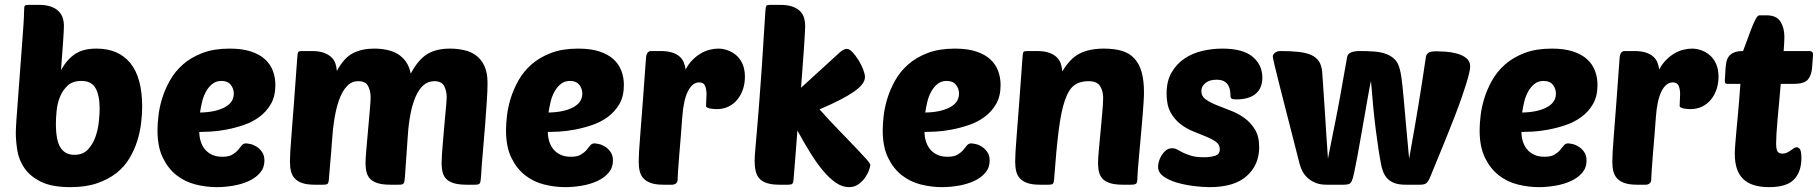

<svg xmlns="http://www.w3.org/2000/svg" viewBox="-20 -760 7490 790"><path d="M270 10Q193 10 148 -12.5Q103 -35 80 -69Q57 -103 51 -142.5Q45 -182 45 -215Q45 -228 47.5 -266Q50 -304 54 -354Q58 -404 62 -460.5Q66 -517 70 -567.5Q74 -618 76.5 -657Q79 -696 79 -711Q79 -733 82 -736.5Q85 -740 100 -740H139Q169 -740 189 -733Q209 -726 221 -714Q233 -702 238 -686.5Q243 -671 243 -653Q243 -636 239.5 -587Q236 -538 231 -472Q257 -517 290 -538.5Q323 -560 377 -560Q468 -560 516.5 -500Q565 -440 565 -321Q565 -290 560.5 -253Q556 -216 544.5 -179.5Q533 -143 512.5 -108.5Q492 -74 459 -48Q426 -22 379.5 -6Q333 10 270 10ZM315 -427Q279 -427 258.5 -408Q238 -389 227 -362Q216 -335 213 -304.5Q210 -274 210 -251Q210 -182 229 -152.5Q248 -123 286 -123Q322 -123 342.5 -145.5Q363 -168 373.5 -199Q384 -230 387 -262Q390 -294 390 -312Q390 -368 373 -397.5Q356 -427 315 -427Z M872 10Q828 10 784.5 -1Q741 -12 706.5 -39Q672 -66 650 -111Q628 -156 628 -224Q628 -249 632 -284Q636 -319 647.5 -356Q659 -393 679.5 -429.5Q700 -466 733 -495Q766 -524 813 -542Q860 -560 925 -560Q977 -560 1013 -548Q1049 -536 1071 -515.5Q1093 -495 1103 -468Q1113 -441 1113 -410Q1113 -364 1094.5 -332Q1076 -300 1046.5 -278.5Q1017 -257 981 -245Q945 -233 910 -226.5Q875 -220 845.5 -218.5Q816 -217 800 -217Q800 -198 805.5 -179.5Q811 -161 822 -147Q833 -133 851 -124Q869 -115 895 -115Q921 -115 935.5 -123.5Q950 -132 959 -142.5Q968 -153 974.5 -161.5Q981 -170 992 -170Q997 -170 1009.5 -167.5Q1022 -165 1035 -157Q1048 -149 1058 -135Q1068 -121 1068 -99Q1068 -70 1050 -49Q1032 -28 1003.5 -15Q975 -2 940 4Q905 10 872 10ZM891 -427Q869 -427 853.5 -414.5Q838 -402 827.5 -383Q817 -364 811.5 -341Q806 -318 803 -297Q865 -298 903.5 -318Q942 -338 942 -375Q942 -395 929.5 -411Q917 -427 891 -427Z M1346 -180Q1343 -134 1339 -92.5Q1335 -51 1333 -20Q1332 -8 1328 -4Q1324 0 1311 0H1275Q1244 0 1224.5 -6.5Q1205 -13 1193.5 -25Q1182 -37 1177.5 -54.5Q1173 -72 1173 -95Q1173 -110 1174.5 -137.5Q1176 -165 1180 -213.5Q1184 -262 1189.5 -336.5Q1195 -411 1203 -521Q1204 -543 1208 -547Q1211 -550 1224 -550H1263Q1293 -550 1312 -543Q1331 -536 1343 -525Q1355 -514 1360 -499Q1365 -484 1366 -468Q1395 -522 1432 -541Q1469 -560 1519 -560Q1546 -560 1571 -555Q1596 -550 1616 -538Q1636 -526 1650 -506.5Q1664 -487 1670 -457Q1701 -515 1738 -537.5Q1775 -560 1831 -560Q1862 -560 1890.5 -553.5Q1919 -547 1940 -531Q1961 -515 1973.5 -487.5Q1986 -460 1986 -419Q1986 -388 1983 -343Q1980 -298 1976 -245.5Q1972 -193 1967 -137.5Q1962 -82 1959 -31Q1958 -20 1957 -14Q1956 -8 1953.5 -5Q1951 -2 1946 -1Q1941 0 1932 0H1900Q1868 0 1848 -6Q1828 -12 1817 -23Q1806 -34 1801.5 -50.5Q1797 -67 1797 -88Q1797 -101 1798.5 -125Q1800 -149 1802.5 -177Q1805 -205 1807.5 -235Q1810 -265 1812.5 -290.5Q1815 -316 1816.5 -335Q1818 -354 1818 -360Q1818 -386 1807.5 -406Q1797 -426 1767 -426Q1741 -426 1722 -409Q1703 -392 1690 -362Q1677 -332 1669 -291Q1661 -250 1658 -202Q1656 -171 1653 -131Q1650 -91 1646 -31Q1645 -20 1644 -14Q1643 -8 1640.5 -5Q1638 -2 1633 -1Q1628 0 1619 0H1587Q1555 0 1535 -6Q1515 -12 1504 -23Q1493 -34 1488.5 -50.5Q1484 -67 1484 -88Q1484 -108 1487.5 -146.5Q1491 -185 1494.5 -226.5Q1498 -268 1501.5 -305.5Q1505 -343 1505 -360Q1505 -386 1494.5 -406Q1484 -426 1454 -426Q1427 -426 1408 -406Q1389 -386 1376.5 -352.5Q1364 -319 1356.5 -274Q1349 -229 1346 -180Z M2306 10Q2262 10 2218.5 -1Q2175 -12 2140.5 -39Q2106 -66 2084 -111Q2062 -156 2062 -224Q2062 -249 2066 -284Q2070 -319 2081.5 -356Q2093 -393 2113.5 -429.5Q2134 -466 2167 -495Q2200 -524 2247 -542Q2294 -560 2359 -560Q2411 -560 2447 -548Q2483 -536 2505 -515.5Q2527 -495 2537 -468Q2547 -441 2547 -410Q2547 -364 2528.5 -332Q2510 -300 2480.5 -278.5Q2451 -257 2415 -245Q2379 -233 2344 -226.5Q2309 -220 2279.5 -218.5Q2250 -217 2234 -217Q2234 -198 2239.5 -179.5Q2245 -161 2256 -147Q2267 -133 2285 -124Q2303 -115 2329 -115Q2355 -115 2369.5 -123.5Q2384 -132 2393 -142.5Q2402 -153 2408.5 -161.5Q2415 -170 2426 -170Q2431 -170 2443.5 -167.5Q2456 -165 2469 -157Q2482 -149 2492 -135Q2502 -121 2502 -99Q2502 -70 2484 -49Q2466 -28 2437.5 -15Q2409 -2 2374 4Q2339 10 2306 10ZM2325 -427Q2303 -427 2287.5 -414.5Q2272 -402 2261.5 -383Q2251 -364 2245.5 -341Q2240 -318 2237 -297Q2299 -298 2337.5 -318Q2376 -338 2376 -375Q2376 -395 2363.5 -411Q2351 -427 2325 -427Z M2930 -311Q2924 -311 2916.5 -311.5Q2909 -312 2902 -313.5Q2895 -315 2890 -317.5Q2885 -320 2885 -324Q2885 -337 2886 -348Q2887 -359 2887 -371Q2887 -393 2881 -407Q2875 -421 2857 -421Q2829 -421 2810.5 -384.5Q2792 -348 2787 -275Q2785 -243 2781.5 -202.5Q2778 -162 2775 -124.5Q2772 -87 2770 -58Q2768 -29 2768 -20Q2768 -10 2761 -5Q2754 0 2746 0H2710Q2679 0 2659.5 -6.5Q2640 -13 2628.5 -25Q2617 -37 2612.5 -54.5Q2608 -72 2608 -95Q2608 -110 2609.5 -137.5Q2611 -165 2615 -213.5Q2619 -262 2624.5 -336.5Q2630 -411 2638 -521Q2640 -550 2659 -550H2698Q2726 -550 2745 -544Q2764 -538 2776 -527.5Q2788 -517 2793.5 -503Q2799 -489 2801 -474Q2813 -497 2829.5 -513.5Q2846 -530 2864 -540.5Q2882 -551 2901 -555.5Q2920 -560 2936 -560Q2955 -560 2974.5 -553Q2994 -546 3010 -532Q3026 -518 3035.5 -496Q3045 -474 3045 -444Q3045 -417 3037 -393Q3029 -369 3014 -350.5Q2999 -332 2977.5 -321.5Q2956 -311 2930 -311Z M3561 -81Q3561 -76 3556 -61Q3551 -46 3540 -30Q3529 -14 3512.5 -2Q3496 10 3473 10Q3446 10 3419.5 -8Q3393 -26 3367 -57Q3341 -88 3314.5 -130.5Q3288 -173 3261 -223Q3257 -170 3253 -119Q3249 -68 3245 -20Q3244 -8 3240 -4Q3236 0 3223 0H3187Q3156 0 3136 -6.5Q3116 -13 3105 -25Q3094 -37 3089.5 -55.5Q3085 -74 3085 -98Q3085 -110 3086 -123Q3087 -136 3089 -160Q3091 -184 3094.5 -223Q3098 -262 3103 -326Q3108 -390 3114.5 -483.5Q3121 -577 3129 -711Q3130 -733 3134 -737Q3137 -740 3150 -740H3189Q3220 -740 3240 -733Q3260 -726 3272 -714Q3284 -702 3288.5 -686Q3293 -670 3293 -653Q3293 -643 3291.5 -619.5Q3290 -596 3288 -562.5Q3286 -529 3282.5 -487Q3279 -445 3276 -399L3436 -545Q3445 -553 3452.5 -556Q3460 -559 3464 -559Q3475 -559 3488 -545Q3501 -531 3512.5 -512.5Q3524 -494 3531.5 -474.5Q3539 -455 3539 -443Q3539 -414 3492.5 -382Q3446 -350 3352 -310Q3394 -263 3432 -224Q3470 -185 3498.5 -155Q3527 -125 3544 -106Q3561 -87 3561 -81Z M3856 10Q3812 10 3768.5 -1Q3725 -12 3690.5 -39Q3656 -66 3634 -111Q3612 -156 3612 -224Q3612 -249 3616 -284Q3620 -319 3631.5 -356Q3643 -393 3663.5 -429.5Q3684 -466 3717 -495Q3750 -524 3797 -542Q3844 -560 3909 -560Q3961 -560 3997 -548Q4033 -536 4055 -515.5Q4077 -495 4087 -468Q4097 -441 4097 -410Q4097 -364 4078.5 -332Q4060 -300 4030.5 -278.5Q4001 -257 3965 -245Q3929 -233 3894 -226.5Q3859 -220 3829.5 -218.5Q3800 -217 3784 -217Q3784 -198 3789.5 -179.5Q3795 -161 3806 -147Q3817 -133 3835 -124Q3853 -115 3879 -115Q3905 -115 3919.5 -123.5Q3934 -132 3943 -142.5Q3952 -153 3958.5 -161.5Q3965 -170 3976 -170Q3981 -170 3993.5 -167.5Q4006 -165 4019 -157Q4032 -149 4042 -135Q4052 -121 4052 -99Q4052 -70 4034 -49Q4016 -28 3987.5 -15Q3959 -2 3924 4Q3889 10 3856 10ZM3875 -427Q3853 -427 3837.5 -414.5Q3822 -402 3811.5 -383Q3801 -364 3795.5 -341Q3790 -318 3787 -297Q3849 -298 3887.5 -318Q3926 -338 3926 -375Q3926 -395 3913.5 -411Q3901 -427 3875 -427Z M4498 -88Q4498 -110 4501.5 -145.5Q4505 -181 4508.5 -220.5Q4512 -260 4515.5 -297Q4519 -334 4519 -359Q4519 -385 4506.5 -405.5Q4494 -426 4458 -426Q4423 -426 4400 -409Q4377 -392 4361.5 -347Q4346 -302 4336 -223Q4326 -144 4317 -20Q4316 -8 4312 -4Q4308 0 4295 0H4259Q4228 0 4208.5 -6.5Q4189 -13 4177.5 -25Q4166 -37 4161.5 -54.5Q4157 -72 4157 -95Q4157 -110 4158.5 -137.5Q4160 -165 4164 -213.5Q4168 -262 4173.5 -336.5Q4179 -411 4187 -521Q4188 -543 4192 -547Q4195 -550 4208 -550H4247Q4277 -550 4296.5 -543Q4316 -536 4328 -524.5Q4340 -513 4345 -497.5Q4350 -482 4351 -466Q4382 -519 4422 -539.5Q4462 -560 4522 -560Q4564 -560 4595 -551Q4626 -542 4646.5 -520.5Q4667 -499 4677 -464.5Q4687 -430 4687 -379Q4687 -363 4685 -333Q4683 -303 4680 -267.5Q4677 -232 4673.5 -193.5Q4670 -155 4667 -122Q4664 -89 4662 -64Q4660 -39 4660 -31Q4660 -9 4655 -4.5Q4650 0 4633 0H4601Q4569 0 4549 -6Q4529 -12 4518 -23Q4507 -34 4502.5 -50.5Q4498 -67 4498 -88Z M5009 -560Q5094 -560 5134 -526.5Q5174 -493 5174 -441Q5174 -397 5146.5 -374Q5119 -351 5067 -351Q5053 -351 5048 -354Q5043 -357 5043 -365Q5043 -374 5041.5 -385.5Q5040 -397 5034.5 -407.5Q5029 -418 5017.5 -425Q5006 -432 4985 -432Q4957 -432 4940 -418.5Q4923 -405 4923 -385Q4923 -364 4940.5 -351.5Q4958 -339 4984.5 -328Q5011 -317 5042 -305.5Q5073 -294 5099.5 -275Q5126 -256 5143.5 -227.5Q5161 -199 5161 -154Q5161 -82 5110 -36Q5059 10 4957 10Q4929 10 4892.5 5.5Q4856 1 4823 -8.5Q4790 -18 4767.5 -34Q4745 -50 4745 -74Q4745 -83 4748.5 -96Q4752 -109 4759.5 -121Q4767 -133 4777.5 -141.5Q4788 -150 4803 -150Q4815 -150 4825 -144Q4835 -138 4848.5 -131.5Q4862 -125 4882 -119Q4902 -113 4935 -113Q4960 -113 4979.5 -119Q4999 -125 4999 -146Q4999 -165 4983 -176.5Q4967 -188 4942.5 -198Q4918 -208 4889.5 -219.5Q4861 -231 4836.5 -250Q4812 -269 4796 -298.5Q4780 -328 4780 -375Q4780 -426 4800.5 -461.5Q4821 -497 4853.5 -519Q4886 -541 4927 -550.5Q4968 -560 5009 -560Z M5778 -107Q5791 -180 5800.5 -234.5Q5810 -289 5816.5 -329Q5823 -369 5827.5 -398Q5832 -427 5835.5 -449.5Q5839 -472 5841.5 -489.5Q5844 -507 5847 -526Q5849 -537 5857.5 -543Q5866 -549 5890 -549Q5903 -549 5926.5 -547.5Q5950 -546 5973 -540Q5996 -534 6012.5 -521.5Q6029 -509 6029 -487Q6029 -471 6020 -439.5Q6011 -408 5997 -367Q5983 -326 5965 -279.5Q5947 -233 5928.5 -187.5Q5910 -142 5893 -101Q5876 -60 5864 -30Q5856 -12 5848.5 -6Q5841 0 5822 0H5763Q5735 0 5717 -7Q5699 -14 5688 -26Q5677 -38 5671 -53.5Q5665 -69 5662 -87Q5652 -138 5641 -224Q5630 -310 5621 -427Q5616 -405 5609.5 -368Q5603 -331 5595.5 -288Q5588 -245 5580 -200Q5572 -155 5565 -116.5Q5558 -78 5552 -50.5Q5546 -23 5542 -15Q5537 -5 5529.5 -2.5Q5522 0 5508 0H5438Q5412 0 5393.5 -7.5Q5375 -15 5361.5 -27Q5348 -39 5339.5 -54.5Q5331 -70 5327 -87Q5272 -301 5244.5 -410Q5217 -519 5217 -527Q5217 -536 5226 -543Q5235 -550 5249 -550Q5292 -550 5323 -546.5Q5354 -543 5374.5 -534Q5395 -525 5406 -509Q5417 -493 5420 -467Q5421 -453 5424 -410Q5427 -367 5430.5 -312.5Q5434 -258 5437.5 -202Q5441 -146 5444 -107Q5456 -169 5463.5 -206Q5471 -243 5476 -268Q5481 -293 5484.5 -312Q5488 -331 5493 -357Q5498 -383 5504.5 -422Q5511 -461 5523 -526Q5527 -550 5576 -550Q5607 -550 5634 -548Q5661 -546 5682 -538.5Q5703 -531 5718 -516.5Q5733 -502 5739 -477Q5741 -470 5742.5 -463Q5744 -456 5746 -443Q5748 -430 5750.5 -407Q5753 -384 5756.5 -345Q5760 -306 5765 -248Q5770 -190 5778 -107Z M6312 10Q6268 10 6224.5 -1Q6181 -12 6146.5 -39Q6112 -66 6090 -111Q6068 -156 6068 -224Q6068 -249 6072 -284Q6076 -319 6087.5 -356Q6099 -393 6119.5 -429.5Q6140 -466 6173 -495Q6206 -524 6253 -542Q6300 -560 6365 -560Q6417 -560 6453 -548Q6489 -536 6511 -515.5Q6533 -495 6543 -468Q6553 -441 6553 -410Q6553 -364 6534.5 -332Q6516 -300 6486.5 -278.5Q6457 -257 6421 -245Q6385 -233 6350 -226.5Q6315 -220 6285.5 -218.5Q6256 -217 6240 -217Q6240 -198 6245.5 -179.5Q6251 -161 6262 -147Q6273 -133 6291 -124Q6309 -115 6335 -115Q6361 -115 6375.5 -123.5Q6390 -132 6399 -142.5Q6408 -153 6414.5 -161.5Q6421 -170 6432 -170Q6437 -170 6449.5 -167.5Q6462 -165 6475 -157Q6488 -149 6498 -135Q6508 -121 6508 -99Q6508 -70 6490 -49Q6472 -28 6443.5 -15Q6415 -2 6380 4Q6345 10 6312 10ZM6331 -427Q6309 -427 6293.5 -414.5Q6278 -402 6267.5 -383Q6257 -364 6251.5 -341Q6246 -318 6243 -297Q6305 -298 6343.5 -318Q6382 -338 6382 -375Q6382 -395 6369.5 -411Q6357 -427 6331 -427Z M6936 -311Q6930 -311 6922.5 -311.5Q6915 -312 6908 -313.5Q6901 -315 6896 -317.5Q6891 -320 6891 -324Q6891 -337 6892 -348Q6893 -359 6893 -371Q6893 -393 6887 -407Q6881 -421 6863 -421Q6835 -421 6816.5 -384.5Q6798 -348 6793 -275Q6791 -243 6787.5 -202.5Q6784 -162 6781 -124.5Q6778 -87 6776 -58Q6774 -29 6774 -20Q6774 -10 6767 -5Q6760 0 6752 0H6716Q6685 0 6665.5 -6.5Q6646 -13 6634.5 -25Q6623 -37 6618.5 -54.5Q6614 -72 6614 -95Q6614 -110 6615.5 -137.5Q6617 -165 6621 -213.5Q6625 -262 6630.5 -336.5Q6636 -411 6644 -521Q6646 -550 6665 -550H6704Q6732 -550 6751 -544Q6770 -538 6782 -527.5Q6794 -517 6799.5 -503Q6805 -489 6807 -474Q6819 -497 6835.5 -513.5Q6852 -530 6870 -540.5Q6888 -551 6907 -555.5Q6926 -560 6942 -560Q6961 -560 6980.5 -553Q7000 -546 7016 -532Q7032 -518 7041.5 -496Q7051 -474 7051 -444Q7051 -417 7043 -393Q7035 -369 7020 -350.5Q7005 -332 6983.5 -321.5Q6962 -311 6936 -311Z M7307 -415Q7304 -377 7300.5 -340Q7297 -303 7294 -270Q7291 -237 7289.5 -211Q7288 -185 7288 -171Q7288 -145 7294 -136.5Q7300 -128 7314 -128Q7325 -128 7333 -132Q7341 -136 7348 -141Q7355 -146 7360.5 -150Q7366 -154 7373 -154Q7380 -154 7386 -146Q7392 -138 7392 -109Q7392 -54 7362 -22Q7332 10 7259 10Q7187 10 7152.5 -23.5Q7118 -57 7118 -126Q7118 -141 7119.5 -161.5Q7121 -182 7124 -215Q7127 -248 7131.5 -296Q7136 -344 7141 -415H7088Q7080 -415 7078.5 -418.5Q7077 -422 7077 -429L7080 -480Q7081 -493 7083.5 -505.5Q7086 -518 7093.5 -528Q7101 -538 7115 -544Q7129 -550 7152 -550Q7159 -568 7168 -593Q7177 -618 7186 -641.5Q7195 -665 7203.5 -681Q7212 -697 7219 -697H7248Q7290 -697 7306 -671Q7322 -645 7322 -609Q7322 -589 7319 -550H7424Q7440 -550 7440 -536L7436 -482Q7434 -452 7419.5 -433.5Q7405 -415 7360 -415Z"/></svg>

Font: Poetsen One
Style: Regular
Weight: 400
Designer: Pablo Impallari, Rodrigo Fuenzalida
Foundry: Pablo Impallari, Rodrigo Fuenzalida
Version: Version 1.001; ttfautohint (v0.93) -l 8 -r 50 -G 200 -x 14 -